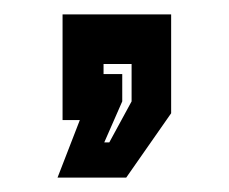

<svg xmlns="http://www.w3.org/2000/svg" viewBox="-20 -167 319 267"><path d="M60 80 91 0H67V-147H218V-9.5L155.5 80ZM125 31H132L163 -26V-78H124V-64H150V-26Z"/></svg>

Font: Tourney
Style: Bold
Weight: 700
Designer: Tyler Finck
Foundry: Etcetera Type Co
Version: Version 1.015